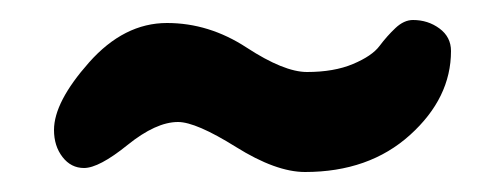

<svg xmlns="http://www.w3.org/2000/svg" viewBox="-20 -345 480 192"><path d="M158 -223Q136 -223 107.5 -200Q79 -177 64 -177Q51 -177 42.5 -188Q34 -199 34 -215Q34 -243 69 -282.5Q104 -322 147 -322Q189 -322 226.5 -297.5Q264 -273 287 -273Q314 -273 333 -281Q352 -289 359.5 -299Q367 -309 375.5 -317Q384 -325 393 -325Q408 -325 419.5 -316.5Q431 -308 431 -294Q431 -247 390 -210Q349 -173 285 -173Q256 -173 216 -198Q176 -223 158 -223Z"/></svg>

Font: Sniglet
Style: Regular
Weight: 400
Designer: Haley Fiege
Foundry: Haley Fiege, Pablo Impallari, Brenda Gallo
Version: Version 2.000